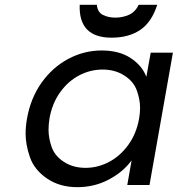

<svg xmlns="http://www.w3.org/2000/svg" viewBox="-20 -766 736 795"><path d="M92 -276Q107 -360 152 -423.5Q197 -487 262.5 -522Q328 -557 401 -557Q473 -557 520.5 -526Q568 -495 586 -448L604 -548H696L599 0H507L525 -102Q490 -54 430.5 -22.5Q371 9 300 9Q227 9 174.5 -27Q122 -63 104 -115Q86 -167 86 -212Q86 -243 92 -276ZM556 -275Q560 -298 560 -320Q560 -354 546.5 -391.5Q533 -429 494.5 -453.5Q456 -478 405 -478Q354 -478 308 -454Q262 -430 229 -384Q196 -338 185 -276Q181 -251 181 -228Q181 -194 194 -157Q207 -120 245 -95.5Q283 -71 334 -71Q385 -71 431.5 -95.5Q478 -120 511.5 -166.5Q545 -213 556 -275ZM381 -746Q384 -715 406.5 -704Q429 -693 458 -693Q487 -693 513.5 -704.5Q540 -716 554 -746H631Q608 -674 560.5 -642Q513 -610 442 -610Q305 -610 310 -746Z"/></svg>

Font: Fz Poppins
Style: Italic
Weight: 400
Italic angle: -10°
Designer: Ninad Kale (Devanagari), Jonny Pinhorn (Latin)
Foundry: Indian Type Foundry
Version: Vit hóa bi Vntype.Com & FontZin.Com